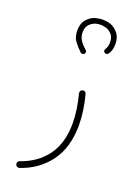

<svg xmlns="http://www.w3.org/2000/svg" viewBox="-169 -714 725 1034"><g transform="rotate(20 194.0 -196.5)"><path d="M258.3 -252.9C251 -250.5 247.1 -243.7 247.1 -237.3C247.1 -235.8 247.1 -233.9 247.6 -231.9C262.7 -173.3 271 -118.7 271 -68.4C271 7.8 253.4 69.8 217.8 118.2C182.1 166 133.3 200.2 72.3 221.2C64 223.6 60.1 231.4 60.1 237.3C60.1 239.3 60.5 241.7 61.5 244.1C64 252.4 72.3 256.3 78.1 256.3C80.1 256.3 82 255.9 84 255.4C151.9 232.4 206.1 193.8 246.1 139.2C286.1 84.5 306.2 15.1 306.2 -68.4C306.2 -121.6 298.3 -178.7 282.2 -240.7C279.8 -250 271.5 -254.4 265.6 -254.4C263.2 -254.4 260.7 -253.9 258.3 -252.9ZM123 -548.8C123 -522.5 128.9 -501.5 141.1 -485.8C153.3 -469.7 166 -455.6 180.2 -442.4C186.5 -437 191.9 -437.5 193.4 -437.5C196.8 -437.5 199.2 -439 201.7 -441.4C207.5 -446.8 206.5 -451.7 206.5 -453.1C206.5 -456.5 205.1 -460 202.6 -462.4C174.8 -487.8 153.3 -509.3 153.3 -548.8C153.3 -567.4 158.7 -582.5 169.4 -593.8C190.4 -616.2 216.3 -618.7 231.9 -618.7C239.7 -618.7 249.5 -617.2 261.7 -614.3C273.4 -611.3 284.7 -604 295.4 -592.8C305.7 -581.5 311 -566.4 311 -547.4C311 -529.3 306.6 -515.6 299.3 -504.4C297.4 -501 296.4 -498 296.4 -495.1C296.4 -490.7 298.8 -486.8 304.2 -483.9C306.6 -482.4 309.6 -481.9 312 -481.9C315.4 -481.9 321.8 -482.9 326.2 -490.2C336.4 -505.9 341.3 -524.9 341.3 -547.4C341.3 -574.2 334 -596.2 319.3 -612.3C304.7 -628.4 289.1 -638.7 272.9 -643.1C256.8 -647 243.2 -648.9 232.4 -648.9C221.7 -648.9 208 -647 191.9 -643.1C175.3 -638.7 159.7 -628.9 145 -612.8C130.4 -596.7 123 -575.2 123 -548.8Z"/></g></svg>

Font: Mikhak ExtraLight
Style: Regular
Weight: 200
Designer: Amin Abedi
Version: Version 3.2